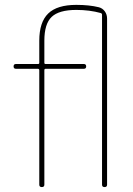

<svg xmlns="http://www.w3.org/2000/svg" viewBox="-20 -760 540 780"><path d="M44.9 -480.5Q35.2 -480.5 35.2 -490.2Q35.2 -500 44.9 -500H134.8Q139.6 -500 139.6 -504.9V-594.7Q139.6 -669.9 175.8 -705.1Q211.9 -740.2 290 -740.2Q342.8 -740.2 381.8 -730.5Q396.5 -726.6 405.8 -713.9Q415 -701.2 415 -684.6V-9.8Q415 0 404.8 0Q394.5 0 394.5 -9.8V-700.2Q394.5 -705.1 389.6 -707Q343.8 -719.7 290 -719.7Q219.7 -719.7 189.9 -691.4Q160.2 -663.1 160.2 -594.7V-504.9Q160.2 -500 165 -500H320.3Q330.1 -500 330.1 -490.2Q330.1 -480.5 320.3 -480.5H165Q160.2 -480.5 160.2 -474.6V-9.8Q160.2 0 149.9 0Q139.6 0 139.6 -9.8V-474.6Q139.6 -479.5 134.8 -480.5Z"/></svg>

Font: Rounded Mgen+ 1m thin
Style: Regular
Weight: 100
Designer: [Source Han Sans]
Ryoko NISHIZUKA  (kana & ideographs); Paul D. Hunt (Latin, Greek & Cyrillic); Wenlong ZHANG  (bopomofo
Version: Version 1.059.20150602